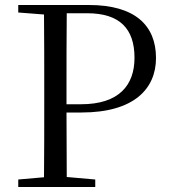

<svg xmlns="http://www.w3.org/2000/svg" viewBox="-20 -748 681 768"><path d="M53 -698 156 -690C157 -591 157 -491 157 -391V-337C157 -236 157 -137 156 -39L53 -30V0H361V-30L247 -40L246 -298H306C516 -298 604 -393 604 -516C604 -647 519 -728 336 -728H53ZM246 -331V-391C246 -494 246 -595 247 -695H329C459 -695 518 -633 518 -517C518 -407 456 -331 304 -331Z"/></svg>

Font: Harano Aji Mincho K1
Style: Regular
Weight: 400
Foundry: Masamichi Hosoda
Version: HaranoAjiMinchoK1-Regular version 20230610;ttx 4.39.4